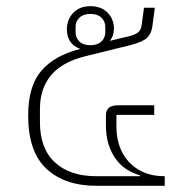

<svg xmlns="http://www.w3.org/2000/svg" viewBox="-20 -600 592 620"><path d="M291 0Q190 0 130.5 -54.5Q71 -109 71 -227Q71 -322 113.5 -371.5Q156 -421 239 -442Q196 -458 196 -505Q196 -537 216.5 -558.5Q237 -580 272 -580Q307 -580 327.5 -559Q348 -538 348 -507Q348 -484 334 -468L401 -484Q418 -489 426.5 -496Q435 -503 437 -517L445 -575H480L472 -515Q469 -492 455.5 -478.5Q442 -465 404 -455L254 -418Q179 -399 144 -356Q109 -313 109 -248V-205Q109 -120 157.5 -75.5Q206 -31 291 -31H432V-34Q410 -40 390 -52.5Q370 -65 355 -85Q340 -105 331 -132.5Q322 -160 322 -196V-227Q322 -243 331 -251.5Q340 -260 362 -260H478V-229H356V-189Q356 -158 365.5 -129.5Q375 -101 394.5 -79Q414 -57 443 -44Q472 -31 511 -31H512V0ZM272 -454Q295 -454 307.5 -466Q320 -478 320 -496V-513Q320 -531 307.5 -543Q295 -555 272 -555Q249 -555 236.5 -543Q224 -531 224 -513V-496Q224 -478 236.5 -466Q249 -454 272 -454Z"/></svg>

Font: IBM Plex Sans Thai ExtraLight
Style: Regular
Weight: 200
Designer: Mike Abbink, Paul van der Laan, Pieter van Rosmalen, Ben Mitchell, Mark Frömberg
Foundry: Bold Monday
Version: Version 1.1